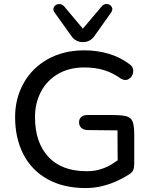

<svg xmlns="http://www.w3.org/2000/svg" viewBox="-20 -931 769 960"><path d="M55.5 -345.4Q55.5 -438.7 98.1 -515Q140.6 -591.3 219.1 -635.3Q297.7 -679.3 402.3 -679.3Q466.2 -679.3 523.8 -662.1Q581.5 -645 627.3 -610.2Q648.2 -596.2 646 -572.3Q643.8 -548.3 625 -536.5Q606.3 -524.7 583.1 -538.7Q543 -567.4 499.4 -580.6Q455.9 -593.8 401.9 -593.8Q325.9 -593.8 270.1 -561.2Q214.3 -528.7 184.7 -472.2Q155 -415.7 155 -345.4Q155 -219.6 220.9 -147.8Q286.7 -76.1 410 -75Q443.9 -74.6 470.8 -81.4Q497.7 -88.2 518.6 -98.6Q539.4 -108.9 561.2 -124.8Q576.8 -133.9 588.1 -142L568.6 -87.5Q568.6 -185.7 567.6 -244Q567.6 -261.8 567.6 -279.1Q498.4 -279.5 417.6 -280.7Q397.9 -281.3 386.6 -291.8Q375.3 -302.2 375.3 -319.4Q375.3 -336.5 386.4 -346.2Q397.5 -355.9 417.6 -355.9H537Q589.3 -355.9 611.8 -349.7Q634.4 -343.5 642.8 -323.8Q651.2 -304 651.2 -256.9V-117.6V-110.6Q650.6 -90.6 645.6 -79.7Q640.7 -68.8 628 -60.5Q602.7 -44.1 569.4 -28.2Q536.1 -12.2 493.9 -1.3Q451.7 9.6 406.7 9.3Q296 8.9 216.6 -35.7Q137.3 -80.3 96.4 -160.6Q55.5 -240.9 55.5 -345.4ZM336.6 -751.3 253.1 -868.2Q242.4 -882.9 249.8 -896Q257.3 -909.1 273.5 -910.6Q289.7 -912 301.7 -898L394.3 -787.7L487.5 -898Q499.5 -912.6 515.4 -910.9Q531.3 -909.1 538.7 -896.3Q546.2 -883.5 535.4 -868.2L452.6 -751.3Q431.2 -720.5 394.3 -720.5Q358 -720.5 336.6 -751.3Z"/></svg>

Font: SN Pro Thin
Style: Regular
Weight: 200
Designer: Tobias Whetton
Foundry: Supernotes
Version: Version 1.003;Glyphs 3.3 (3324)